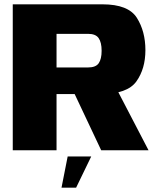

<svg xmlns="http://www.w3.org/2000/svg" viewBox="-20 -695 736 888"><path d="M39 0H241.5V-260H446Q569 -260 610.8 -318.5Q652.5 -377 652.5 -463Q652.5 -550 613 -612.5Q573.5 -675 454 -675H39ZM448 0H667L500.5 -320L300.5 -312.5ZM241.5 -383V-538.5H387Q422.5 -538.5 436.2 -518.8Q450 -499 450 -460Q450 -422 436.5 -402.5Q423 -383 387 -383ZM264.5 173H332L402 28.5H293Z"/></svg>

Font: Anybody Thin ExtraBold
Style: Regular
Weight: 800
Version: Version 1.113;gftools[0.9.25]